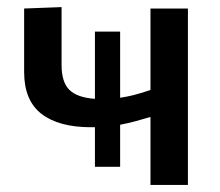

<svg xmlns="http://www.w3.org/2000/svg" viewBox="-20 -521 620 541"><path d="M247.5 -51V-162.5Q242 -162.5 236.5 -162.5Q145.5 -162.5 96.8 -200.2Q48 -238 48 -318V-497L153.5 -501V-338Q153.5 -289.5 175.5 -267.8Q197.5 -246 247.5 -242.5V-432H318.5V-245.5Q356.5 -251 404 -267.5V-497H509.5V0H404V-191.5Q384.5 -185.5 363.2 -179.8Q342 -174 318.5 -169.5V-51Z"/></svg>

Font: Commissioner Medium
Style: Regular
Weight: 500
Designer: Kostas Bartsokas
Foundry: Kostas Bartsokas
Version: Version 1.000; ttfautohint (v1.8.3)